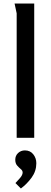

<svg xmlns="http://www.w3.org/2000/svg" viewBox="-20 -785 291 1094"><path d="M175 -765V0H75V-709L63 -765ZM122 72Q152 72 169.5 94Q187 116 187 145Q187 190 160.5 226.5Q134 263 99 289L68 258Q79 247 94 229.5Q109 212 109 198Q109 187 98.5 178.5Q88 170 77.5 158Q67 146 67 125Q67 102 83 87Q99 72 122 72Z"/></svg>

Font: Rosario Light SemiBold
Style: Regular
Weight: 600
Version: Version 1.101; ttfautohint (v1.8.1.43-b0c9)